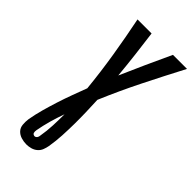

<svg xmlns="http://www.w3.org/2000/svg" viewBox="-289 -806 1092 1092"><g transform="rotate(45 257.0 -260.0)"><path d="M172 215Q150 215 129 208.5Q108 202 94 187Q80 172 78 149.5Q76 127 79 105Q87 59 99.5 14Q112 -31 126.5 -76.5Q141 -122 157.5 -166.5Q174 -211 191 -256Q179 -377 159.5 -497Q140 -617 116 -735H229Q239 -660 248 -584Q257 -508 264 -432Q297 -508 331.5 -584Q366 -660 401 -735H514Q451 -615 390.5 -494Q330 -373 278 -250Q280 -203 281.5 -156Q283 -109 282.5 -61.5Q282 -14 279.5 34Q277 82 269 130Q266 147 259.5 164Q253 181 239 193Q225 205 207 210Q189 215 172 215ZM172 149Q176 149 180 146.5Q184 144 186.5 140.5Q189 137 190.5 132.5Q192 128 192 124Q200 78 202 31.5Q204 -15 204 -60Q188 -16 175.5 28.5Q163 73 155 117Q154 123 154 128.5Q154 134 155.5 138.5Q157 143 161.5 146Q166 149 172 149Z"/></g></svg>

Font: Iosevka Curly
Style: Bold Italic
Weight: 700
Italic angle: -9°
Monospace: yes
Designer: Belleve Invis
Foundry: Belleve Invis
Version: Version 22.1.2; ttfautohint (v1.8.4)